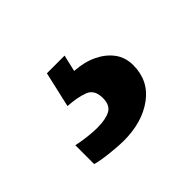

<svg xmlns="http://www.w3.org/2000/svg" viewBox="-68 -119 468 468"><g transform="rotate(-45 166.5 115.5)"><path d="M137 240Q121 240 92.5 237Q64 234 46 229V164Q64 168 82.5 170Q101 172 114 172Q143 172 159 163.5Q175 155 175 130Q175 101 153.5 93Q132 85 100 83L121 -9H182L172 34Q205 36 230 48Q255 60 269.5 79.5Q284 99 284 126Q284 179 242.5 209.5Q201 240 137 240Z"/></g></svg>

Font: Noto Rashi Hebrew ExtraBold
Style: Regular
Weight: 800
Version: Version 1.006